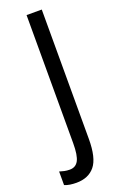

<svg xmlns="http://www.w3.org/2000/svg" viewBox="-222 -759 618 997"><g transform="rotate(-20 87.5 -260.5)"><path d="M16 193Q-2 193 -18.5 190.5Q-35 188 -49 182V107Q-37 111 -23 114Q-9 117 7 117Q40 117 55 89Q70 61 70 -6V-714H154V1Q154 106 118.5 149.5Q83 193 16 193Z"/></g></svg>

Font: Noto Sans ExtraCondensed
Style: Regular
Weight: 400
Width: 2
Designer: Monotype Design Team
Foundry: Monotype Imaging Inc.
Version: Version 2.013; ttfautohint (v1.8.4.7-5d5b)